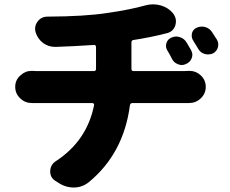

<svg xmlns="http://www.w3.org/2000/svg" viewBox="-20 -794 1040 868"><path d="M960.9 -614.3Q966.8 -603.5 966.8 -591.8Q966.8 -585.9 964.8 -579.1Q959 -560.5 941.4 -551.8Q930.7 -547.9 919.9 -547.9Q912.1 -547.9 903.3 -550.8Q884.8 -556.6 875 -575.2Q864.3 -593.8 853.5 -610.4Q846.7 -621.1 846.7 -632.8Q846.7 -637.7 847.7 -643.6Q852.5 -661.1 869.1 -668.9Q880.9 -673.8 892.6 -673.8Q899.4 -673.8 907.2 -671.9Q927.7 -666 938.5 -648.9Q949.2 -631.8 960.9 -614.3ZM736.3 -566.4Q730.5 -576.2 730.5 -586.9Q730.5 -593.8 732.4 -599.6Q738.3 -617.2 754.9 -624Q765.6 -628.9 776.4 -628.9Q784.2 -628.9 793 -626Q812.5 -620.1 823.2 -602.5Q834 -585 843.8 -567.4Q849.6 -556.6 849.6 -545.9Q849.6 -539.1 846.7 -531.2Q839.8 -512.7 821.3 -504.9Q811.5 -500 801.8 -500Q793 -500 784.2 -503.9Q765.6 -510.7 756.8 -529.3Q746.1 -550.8 736.3 -566.4ZM574.2 -482.4Q574.2 -472.7 584 -472.7H813.5Q820.3 -472.7 833 -473.6Q835 -473.6 836.9 -473.6Q865.2 -473.6 886.7 -454.1Q910.2 -432.6 910.2 -401.4Q910.2 -370.1 886.7 -348.6Q865.2 -328.1 834 -328.1Q833 -328.1 832 -328.1Q823.2 -328.1 816.4 -328.1H579.1Q569.3 -328.1 567.4 -318.4Q539.1 -100.6 381.8 29.3Q351.6 53.7 313.5 53.7Q275.4 53.7 242.2 31.2L228.5 22.5Q207 7.8 207 -18.6Q207 -48.8 232.4 -65.4Q373 -157.2 405.3 -318.4Q406.2 -322.3 403.8 -325.2Q401.4 -328.1 397.5 -328.1H144.5Q136.7 -328.1 126 -328.1Q125 -328.1 124 -328.1Q93.8 -328.1 72.3 -348.6Q48.8 -370.1 48.8 -401.4Q48.8 -432.6 72.3 -453.1Q93.8 -473.6 123 -473.6Q125 -473.6 126 -473.6Q135.7 -472.7 143.6 -472.7H404.3Q414.1 -472.7 414.1 -482.4V-582Q414.1 -585.9 411.1 -588.9Q408.2 -591.8 404.3 -590.8Q320.3 -585 232.4 -582Q230.5 -582 228.5 -582Q199.2 -582 174.8 -599.6Q149.4 -619.1 140.6 -649.4Q138.7 -657.2 138.7 -665Q138.7 -681.6 150.4 -697.3Q167 -718.8 194.3 -718.8Q365.2 -719.7 465.8 -735.4Q567.4 -750 636.7 -769.5Q654.3 -774.4 671.9 -774.4Q689.5 -774.4 707 -769.5Q743.2 -758.8 764.6 -730.5Q775.4 -714.8 775.4 -698.2Q775.4 -688.5 772.5 -678.7Q762.7 -650.4 733.4 -643.6Q728.5 -642.6 724.6 -641.6Q660.2 -625 584 -613.3Q574.2 -612.3 574.2 -602.5Z"/></svg>

Font: Gen Jyuu GothicX Heavy
Style: Bold
Weight: 900
Designer: [Source Han Sans]
Ryoko NISHIZUKA  (kana & ideographs); Paul D. Hunt (Latin, Greek & Cyrillic); Wenlong ZHANG  (bopomofo
Version: Version 1.002.20150607